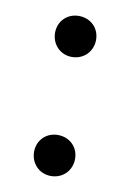

<svg xmlns="http://www.w3.org/2000/svg" viewBox="-60 -471 352 521"><g transform="rotate(10 116.5 -210.5)"><path d="M116 -318C149 -318 173 -343 173 -375C173 -407 149 -431 116 -431C84 -431 60 -407 60 -375C60 -343 84 -318 116 -318ZM116 10C149 10 173 -15 173 -47C173 -79 149 -103 116 -103C84 -103 60 -79 60 -47C60 -15 84 10 116 10Z"/></g></svg>

Font: UULA Sans
Style: Regular
Weight: 400
Designer: Mohamed Gaber, Laura Garcia Mut
Foundry: Kief Type Foundry
Version: Version 3.006;hotconv 1.0.109;makeotfexe 2.5.65596